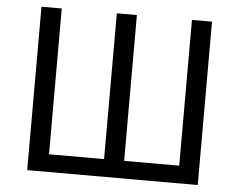

<svg xmlns="http://www.w3.org/2000/svg" viewBox="-52 -795 1070 858"><g transform="rotate(5 483.0 -366.5)"><path d="M100 0V-733H191V-79H438V-733H528V-79H775V-733H865V0Z"/></g></svg>

Font: Noto Sans CJK KR Regular (TTF)
Style: Regular
Weight: 400
Designer: Ryoko NISHIZUKA 西塚涼子 (kana & ideographs); Paul D. Hunt (Latin, Greek & Cyrillic); Wenlong ZHANG 张文龙 (bopomofo); Sandoll 
Foundry: Adobe Systems Incorporated
Version: Version 1.004;PS 1.004;hotconv 1.0.82;makeotf.lib2.5.63406